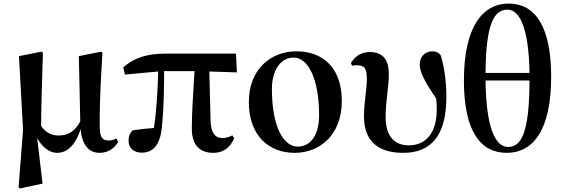

<svg xmlns="http://www.w3.org/2000/svg" viewBox="-20 -839 3147 1074"><path d="M299 16C361 16 404 -34 431 -116C438 -31 475 16 537 16C584 16 618 -8 641 -45L630 -65C618 -58 606 -53 589 -53C555 -53 538 -68 538 -130C537 -203 538 -305 553 -544L546 -550L421 -525L429 -160C399 -102 357 -81 309 -81C270 -81 238 -95 210 -134C210 -233 214 -334 220 -544L212 -550L86 -525L109 -113L84 209L92 215L218 188L188 -67C214 -19 254 16 299 16Z M1173 16C1227 16 1267 -11 1290 -66L1280 -82C1261 -72 1247 -67 1222 -67C1186 -67 1161 -92 1158 -161L1151 -439L1305 -434L1300 -539H906C800 -539 730 -515 669 -462L679 -422L865 -439C862 -343 857 -228 841 -123C799 -120 761 -116 722 -110C706 -95 699 -75 699 -52C699 -10 730 15 773 15C843 15 880 -38 887 -143C896 -232 898 -345 898 -441H1068C1061 -327 1053 -207 1053 -119C1053 -23 1102 16 1173 16Z M1628 16C1768 16 1892 -83 1892 -274C1892 -458 1788 -552 1638 -552C1496 -552 1372 -453 1372 -268C1372 -76 1488 16 1628 16ZM1645 -19C1570 -19 1501 -121 1501 -342C1501 -446 1550 -517 1622 -517C1704 -517 1765 -398 1765 -193C1765 -92 1723 -19 1645 -19Z M2236 16C2390 16 2477 -79 2477 -298C2477 -385 2465 -464 2445 -531C2433 -545 2419 -552 2398 -552C2360 -552 2328 -524 2328 -479C2328 -439 2350 -390 2420 -288C2422 -267 2423 -247 2423 -228C2423 -88 2357 -26 2267 -26C2177 -26 2137 -88 2137 -185C2137 -272 2155 -350 2155 -426C2155 -503 2122 -548 2050 -548C2003 -548 1970 -529 1943 -487L1949 -471C1957 -474 1966 -474 1976 -474C2019 -474 2032 -456 2032 -397C2032 -336 2016 -267 2016 -187C2016 -49 2096 16 2236 16Z M2815 16C2958 16 3063 -105 3063 -409C3063 -693 2973 -819 2825 -819C2685 -819 2575 -697 2575 -389C2575 -105 2667 16 2815 16ZM2822 -17C2752 -17 2699 -121 2696 -389H2942C2941 -89 2894 -17 2822 -17ZM2696 -431C2698 -716 2747 -785 2819 -785C2887 -785 2938 -682 2942 -431Z"/></svg>

Font: Noto Serif SC
Style: Bold
Weight: 700
Designer: Ryoko NISHIZUKA 西塚涼子 (kana & ideographs); Frank Grießhammer (Latin, Greek & Cyrillic); Wenlong ZHANG 张文龙 (bopomofo); San
Foundry: Adobe
Version: Version 2.001;hotconv 1.1.0;makeotfexe 2.6.0